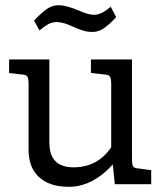

<svg xmlns="http://www.w3.org/2000/svg" viewBox="-20 -709 627 739"><path d="M562 -54V0H422L414 -76Q336 10 245 10Q171 10 130.5 -27Q90 -64 90 -133V-384Q90 -406 86 -413.5Q82 -421 67 -422L15 -428V-480H170V-160Q170 -65 263 -65Q356 -65 408 -142V-384Q408 -406 403.5 -413.5Q399 -421 385 -422L330 -428V-480H488V-98Q488 -77 492 -69.5Q496 -62 510 -61ZM132 -592 111 -630Q138 -658 159 -673.5Q180 -689 206 -689Q234 -689 282 -669Q303 -660 316.5 -656Q330 -652 343 -652Q370 -652 406 -683L427 -643Q404 -618 382.5 -602Q361 -586 335 -586Q318 -586 301 -591Q284 -596 262 -606Q242 -615 227 -619.5Q212 -624 197 -624Q180 -624 165 -615.5Q150 -607 132 -592Z"/></svg>

Font: Enriqueta
Style: Regular
Weight: 400
Designer: Viviana Monsalve, Gustavo Ibarra
Foundry: 72Puntos
Version: Version 2.000